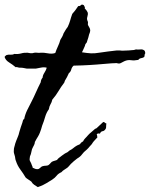

<svg xmlns="http://www.w3.org/2000/svg" viewBox="-50 -761 637 815"><path d="M297.9 -539.1Q319.3 -535.6 335.2 -534.7Q351.1 -533.7 370.1 -537.1L408.7 -542.5Q424.3 -544.4 446.3 -546.9Q452.1 -547.4 458.5 -546.9Q461.9 -546.4 464.8 -546.1Q467.8 -545.9 470.7 -545.9Q483.4 -545.9 495.6 -546.9Q507.8 -547.9 518.6 -548.8Q520.5 -549.3 522.2 -549.8Q523.9 -550.3 525.4 -550.8Q528.3 -551.8 531.2 -550.8Q535.6 -550.8 540 -550.8Q544.4 -550.8 548.8 -551.3Q557.6 -551.8 564.5 -544.9Q567.4 -535.2 566.4 -534.2Q564.9 -532.7 564.5 -531.2Q563.5 -518.6 561 -518.6Q558.6 -518.6 558.6 -516.6Q550.8 -514.6 545.4 -513.2Q540 -511.7 537.1 -506.8Q520.5 -503.4 506.3 -505.4Q492.2 -507.8 477.5 -501Q470.2 -497.6 463.4 -493.7Q456.5 -489.3 445.3 -493.2Q435.5 -493.2 422.9 -492.2Q410.2 -491.2 398.4 -490.2Q381.8 -488.8 361.1 -487.1Q340.3 -485.4 329.1 -484.9Q318.4 -484.4 298.3 -483.4Q278.3 -482.4 262.7 -482.4Q254.9 -476.1 252.4 -465.8Q250 -456.1 242.2 -450.2Q233.4 -430.7 229.5 -425.3Q225.1 -419.4 222.7 -410.2Q209 -392.6 197.8 -373.5Q187.5 -356 171.9 -337.9Q169.9 -327.1 164.6 -318.8Q159.7 -311 157.2 -296.9Q147 -283.2 141.6 -264.6Q139.2 -255.9 136 -246.6Q132.8 -237.3 128.9 -227.5Q127 -219.7 124.5 -212.4Q122.1 -205.1 119.1 -197.3Q115.7 -188.5 109.9 -179.2Q107.4 -175.3 104.7 -170.7Q102.1 -166 99.6 -161.1Q97.7 -159.2 97.7 -155.8Q97.7 -153.3 96.7 -150.4Q95.2 -147 93.8 -143.8Q92.3 -140.6 90.8 -138.2Q88.9 -134.8 85.9 -127.9Q84.5 -124.5 83.5 -117.7Q82.5 -110.8 81.1 -107.4Q80.6 -106 80.1 -104.5Q79.6 -103 79.1 -102.1Q78.6 -101.1 78.1 -99.6Q77.6 -98.1 77.1 -96.7Q74.2 -83 77.1 -78.1Q80.1 -73.2 82 -68.4Q83 -65.4 84 -63Q85 -60.5 85.9 -58.1Q88.4 -53.7 88.9 -48.8Q91.3 -47.9 93.8 -46.9Q96.2 -45.9 98.1 -44.9Q102.1 -43 107.4 -43Q113.8 -42 120.1 -48.3Q127 -55.2 131.8 -55.7Q137.7 -57.6 145 -57.6Q151.4 -57.6 156.2 -60.5Q159.2 -63 161.6 -65.4Q164.1 -67.9 166 -70.3Q168.9 -74.7 176.8 -77.1Q192.4 -81.1 193.4 -83.5Q193.8 -85.4 200.2 -90.8Q203.6 -93.3 206.8 -95.7Q210 -98.1 212.4 -100.1Q216.3 -103.5 225.6 -109.4Q235.4 -114.3 236.8 -115.2Q238.3 -116.2 245.1 -122.1Q250 -124.5 254.2 -127.2Q258.3 -129.9 261.7 -132.8Q267.1 -137.7 277.3 -143.6Q289.1 -148.4 290.3 -149.7Q291.5 -150.9 292 -152.8Q292.5 -154.8 302.7 -161.1Q306.2 -168.5 311.5 -173.8Q314 -176.3 316.9 -179.4Q319.8 -182.6 323.2 -186.5Q329.6 -193.8 335.4 -198.2Q342.3 -203.6 346.7 -208Q348.6 -209.5 351.6 -212.4Q354.5 -215.3 358.4 -215.8Q361.3 -218.3 363.5 -220.2Q365.7 -222.2 367.7 -224.1Q369.6 -226.1 372.3 -228.5Q375 -231 378.9 -234.4L383.8 -239.3Q387.2 -242.7 388.7 -243.2Q393.1 -243.2 395 -240.2Q397.5 -237.3 401.4 -237.3Q400.9 -231 400.6 -227.1Q400.4 -223.1 400.4 -221.2Q400.4 -217.3 398.4 -213.9Q392.6 -204.6 385.3 -204.1Q377.9 -203.1 374 -193.4Q371.1 -195.3 366.7 -194.3Q362.3 -193.4 360.4 -191.4Q362.3 -188 362.3 -184.6Q362.3 -182.6 363.3 -177.7Q345.2 -159.7 339.8 -149.4Q327.6 -136.7 327.1 -135.3L326.2 -133.8L318.4 -126Q304.7 -115.2 297.9 -105.5Q291.5 -96.2 277.3 -87.9Q266.6 -80.1 262.7 -76.2Q260.7 -74.2 257.8 -71.5Q254.9 -68.8 251 -65.4Q248.5 -63 243.7 -57.1Q238.8 -51.3 235.4 -48.8Q229 -43.9 222.2 -40Q216.8 -37.1 210.9 -30.3Q196.8 -23.9 189.9 -14.6Q183.6 -6.3 170.9 2Q162.1 7.8 147 16.6Q131.8 25.4 121.1 29.3Q119.6 29.8 118.2 30.3Q116.7 30.8 115.7 31.2Q114.7 31.7 113.3 32.2Q111.8 32.7 110.4 33.2Q102.5 28.3 95.2 23.4Q87.9 18.6 83 9.8Q73.7 2.9 68.8 0Q63 -3.4 58.6 -7.8Q53.7 -16.1 48.3 -24.4Q43 -32.7 36.6 -41Q23.9 -58.1 17.6 -78.1Q16.1 -80.6 15.1 -86.4L13.7 -95.7Q12.7 -99.6 11.7 -103Q10.7 -106.4 9.8 -109.4Q7.8 -114.3 8.8 -124Q8.8 -130.9 10.7 -136.7Q11.7 -140.1 12.7 -143.8Q13.7 -147.5 14.6 -151.4Q16.6 -157.7 19 -163.8Q21.5 -169.9 23.9 -175.8Q29.8 -189 32.2 -201.2Q38.1 -221.7 44.9 -240.2Q46.4 -243.7 47.4 -249.5Q47.9 -253.9 52.7 -255.9Q56.6 -275.4 65.4 -293.5Q74.2 -311.5 83 -328.1Q88.4 -338.4 93.3 -348.9Q98.1 -359.4 103 -370.1Q107.9 -380.9 112.8 -391.4Q117.7 -401.9 123 -412.1Q123.5 -422.9 130.9 -431.6Q131.3 -441.4 138.7 -452.6Q146 -463.9 148.4 -473.6Q137.7 -476.6 124.5 -474.1Q111.3 -471.7 101.6 -469.7Q84 -469.2 64.5 -469.7Q61 -470.2 57.9 -470.9Q54.7 -471.7 51.3 -472.2Q44.9 -473.6 39.1 -473.6Q30.3 -473.1 25.9 -475.1Q21 -477.5 16.6 -475.6Q2.9 -487.3 -11.5 -496.1Q-25.9 -504.9 -30.3 -518.6Q-30.3 -521.5 -27.3 -523.4Q-23.4 -526.4 -22.5 -527.3Q-14.2 -529.8 -4.9 -528.8Q4.4 -528.3 10.7 -532.2Q24.9 -530.3 39.6 -534.2Q52.7 -538.1 67.4 -537.1Q69.3 -537.1 73.2 -536.1Q77.1 -535.2 79.1 -535.2Q84 -534.7 87.4 -535.2Q89.4 -535.6 91.3 -536.1Q93.3 -536.6 95.7 -537.1Q101.6 -538.1 108.4 -537.1Q115.2 -536.1 122.1 -537.1Q136.2 -538.1 152.8 -534.7Q170.9 -531.2 184.6 -536.1Q187 -543 189.7 -550Q192.4 -557.1 195.8 -564Q202.6 -578.1 206.1 -591.8Q210 -597.7 213.9 -605Q217.8 -612.3 219.7 -619.1L229 -634.8Q231 -637.7 232.9 -640.6Q234.9 -643.6 237.3 -646.5Q244.1 -660.6 247.6 -673.3Q249.5 -680.2 251.7 -687.3Q253.9 -694.3 256.8 -702.1Q263.2 -709 269.5 -717.3Q275.9 -725.6 282.2 -735.4Q289.6 -734.4 293.5 -739.3Q297.9 -744.1 306.6 -738.3Q306.6 -735.4 309.1 -732.9Q311.5 -730.5 309.6 -725.6Q319.3 -715.8 322.3 -708Q324.2 -700.2 320.8 -689.9Q317.4 -679.7 322.3 -670.9Q324.2 -666.5 323.2 -661.6Q322.3 -656.2 324.2 -653.3Q326.7 -647.9 329.6 -643.6Q333 -638.7 333 -630.9Q333 -627.9 331.5 -623.5Q330.1 -619.1 328.1 -614.3Q324.7 -599.6 322.3 -593.8Q321.3 -590.8 320.3 -587.6Q319.3 -584.5 318.4 -581.1Q311.5 -572.8 311.5 -570.8Q311.5 -569.3 310.5 -566.4Q309.1 -563.5 307.6 -559.8Q306.2 -556.2 304.2 -552.2Q302.2 -548.3 300.8 -544.9Q299.3 -541.5 297.9 -539.1Z"/></svg>

Font: Freehand
Style: Regular
Weight: 400
Designer: Danh Hong
Version: Version 8.001; ttfautohint (v1.8.3)